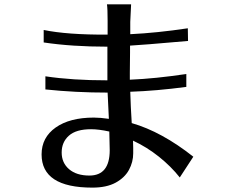

<svg xmlns="http://www.w3.org/2000/svg" viewBox="-20 -816 1040 886"><path d="M171.9 -103.5Q171.9 -181.6 236.8 -227.5Q301.8 -273.4 413.1 -273.4Q442.4 -273.4 482.4 -267.6L476.6 -388.7Q328.1 -388.7 189.5 -403.3V-463.9Q312.5 -445.3 475.6 -445.3V-600.6Q311.5 -600.6 181.6 -620.1V-677.7Q290 -655.3 476.6 -656.2V-719.7Q476.6 -776.4 473.6 -795.9H585Q584 -779.3 581.1 -714.8V-658.2Q704.1 -664.1 846.7 -685.5L847.7 -627Q624 -607.4 580.1 -605.5V-572.3L579.1 -480.5V-448.2Q697.3 -453.1 839.8 -474.6V-415Q700.2 -396.5 581.1 -392.6Q583 -324.2 587.9 -248Q726.6 -208 872.1 -92.8L809.6 2.9Q769.5 -47.9 713.4 -92.8Q657.2 -137.7 593.8 -167Q594.7 -151.4 594.7 -133.8V-108.4Q594.7 -68.4 575.2 -32.2Q555.7 3.9 513.7 26.9Q471.7 49.8 406.2 49.8Q171.9 49.8 171.9 -103.5ZM392.6 -5.9Q486.3 -5.9 486.3 -123L484.4 -209Q435.5 -219.7 400.4 -219.7Q331.1 -219.7 297.9 -189.9Q264.6 -160.2 264.6 -112.3Q264.6 -64.5 298.8 -35.2Q333 -5.9 392.6 -5.9Z"/></svg>

Font: GenEi LateMin v2
Style: Medium
Weight: 500
Designer: o_tamon (Modified)
Foundry: o_tamon / Adobe Systems Incorporated / FONT 910 / Philipp H. Poll
Version: Version 2.1;Original Version 1.004